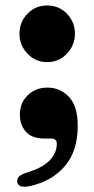

<svg xmlns="http://www.w3.org/2000/svg" viewBox="-20 -512 354 720"><path d="M156.5 -279Q113 -279 83 -310.8Q53 -342.5 53 -385.5Q53 -429.5 83 -460.5Q113 -491.5 156.5 -491.5Q201 -491.5 231 -460.5Q261 -429.5 261 -385.5Q261 -342.5 231 -310.8Q201 -279 156.5 -279ZM146.5 7.5Q99.5 7.5 77 -18Q54.5 -43.5 54.5 -82.5Q54.5 -126 84 -154.8Q113.5 -183.5 157.5 -183.5Q206 -183.5 238.8 -148.5Q271.5 -113.5 271.5 -40.5Q271.5 55 223 111.2Q174.5 167.5 93.5 185.5Q50.5 195 45 172Q42.5 160.5 50 151.5Q57.5 142.5 80 135.5Q140.5 117 166.8 89Q193 61 193 26.5Q193 7.5 171.5 7.5Z"/></svg>

Font: Fraunces 9pt S000
Style: Bold
Weight: 700
Version: Version 1.000; ttfautohint (v1.8.3)